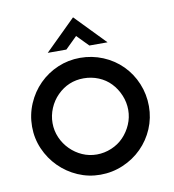

<svg xmlns="http://www.w3.org/2000/svg" viewBox="-78 -748 744 822"><g transform="rotate(-10 294.0 -337.0)"><path d="M115 -70Q80 -105 60 -151Q40 -197 40 -248Q40 -300 60 -347Q80 -394 115 -429Q150 -464 196 -483.5Q242 -503 293 -503Q345 -503 392 -483.5Q439 -464 474 -429Q509 -394 528.5 -347Q548 -300 548 -248Q548 -197 528.5 -151Q509 -105 474 -70Q439 -35 392 -15Q345 5 293 5Q242 5 196 -15Q150 -35 115 -70ZM178 -366Q155 -343 142 -312Q129 -281 129 -248Q129 -215 142 -185Q155 -155 178 -132Q201 -109 230.5 -96Q260 -83 293 -83Q326 -83 357 -96Q388 -109 410 -132Q432 -155 445 -185Q458 -215 458 -248Q458 -281 445 -312Q432 -343 410 -366Q388 -389 357.5 -401.5Q327 -414 293 -414Q226 -414 178 -366ZM293 -598 242 -548H161L294 -679L421 -548H342Z"/></g></svg>

Font: Sulphur Point
Style: Bold
Weight: 700
Designer: Noponies / Dale Sattler
Foundry: Noponies
Version: Version 1.000; ttfautohint (v1.8)